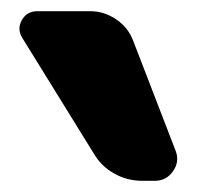

<svg xmlns="http://www.w3.org/2000/svg" viewBox="-20 -830 358 343"><path d="M148 -555 20 -762Q10 -778 19 -794Q28 -810 47 -810H141Q166 -810 187.5 -795.5Q209 -781 218 -757L294 -560Q301 -541 289 -524Q277 -507 257 -507H234Q207 -507 184 -520Q161 -533 148 -555Z"/></svg>

Font: Rounded Mplus 1c ExtraBold
Style: Regular
Weight: 800
Version: Version 1.059.20150529